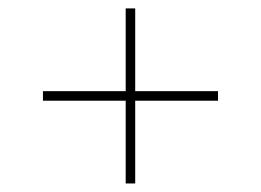

<svg xmlns="http://www.w3.org/2000/svg" viewBox="-20 -510 614 452"><path d="M275.9 -490.2H298.3V-78.1H275.9ZM81.1 -295.4H493.2V-272.9H81.1Z"/></svg>

Font: Intratopia Thin
Style: Regular
Weight: 100
Designer: Rasmus Andersson
Foundry: rsms
Version: Version 3.000;Glyphs 3.2.3 (3260)